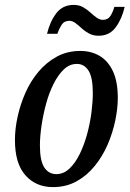

<svg xmlns="http://www.w3.org/2000/svg" viewBox="-20 -754 529 784"><path d="M196 10Q127 10 84 -38Q41 -86 41 -182Q41 -228 52 -278Q63 -328 84 -375.5Q105 -423 137.5 -461.5Q170 -500 212.5 -523Q255 -546 308 -546Q351 -546 385.5 -526.5Q420 -507 440.5 -464.5Q461 -422 461 -354Q461 -311 450.5 -261Q440 -211 419.5 -163.5Q399 -116 367 -76.5Q335 -37 292.5 -13.5Q250 10 196 10ZM210 -43Q240 -43 264 -66Q288 -89 306 -126Q324 -163 336 -207.5Q348 -252 353.5 -295.5Q359 -339 359 -374Q359 -438 341.5 -465.5Q324 -493 294 -493Q264 -493 240.5 -470.5Q217 -448 198.5 -411Q180 -374 168 -329.5Q156 -285 149.5 -240.5Q143 -196 143 -160Q143 -97 161 -70Q179 -43 210 -43ZM383 -608Q361 -608 344 -617Q327 -626 314 -638Q301 -650 288.5 -659.5Q276 -669 263 -669Q242 -669 231.5 -652.5Q221 -636 214 -616H172Q184 -666 210 -700Q236 -734 281 -734Q303 -734 319.5 -724.5Q336 -715 349 -703Q362 -691 374.5 -682Q387 -673 400 -673Q421 -673 431 -689Q441 -705 447 -726H489Q478 -677 452.5 -642.5Q427 -608 383 -608Z"/></svg>

Font: Noto Serif ExtraCondensed Medium
Style: Italic
Weight: 500
Width: 2
Italic angle: -12°
Designer: Monotype Design Team
Foundry: Monotype Imaging Inc.
Version: Version 2.013; ttfautohint (v1.8.4.7-5d5b)